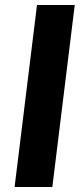

<svg xmlns="http://www.w3.org/2000/svg" viewBox="-20 -733 317 763"><path d="M188 10 277 -713H127L38 10Z"/></svg>

Font: Bluebird
Style: SfBdObl
Weight: 700
Designer: Jasper
Foundry: Cannot Into Space Fonts
Version: Version 0.98